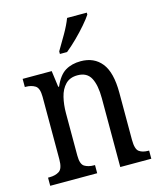

<svg xmlns="http://www.w3.org/2000/svg" viewBox="-114 -849 782 932"><g transform="rotate(-15 277.0 -383.0)"><path d="M22 0V-41H30Q59 -41 78.5 -53.5Q98 -66 98 -113V-427Q98 -471 78.5 -483Q59 -495 32 -495H27V-536H173L184 -454H188Q211 -507 243.5 -526.5Q276 -546 321 -546Q388 -546 425.5 -499Q463 -452 463 -349V-113Q463 -66 480 -53.5Q497 -41 526 -41H530V0H374V-346Q374 -411 355 -447.5Q336 -484 288 -484Q250 -484 227.5 -461Q205 -438 196 -400.5Q187 -363 187 -321V-108Q187 -64 206 -52.5Q225 -41 253 -41H258V0ZM233 -619Q254 -654 276.5 -693Q299 -732 312 -766H411V-756Q400 -739 376 -711Q352 -683 323 -654.5Q294 -626 269 -606H233Z"/></g></svg>

Font: Noto Serif Myanmar Cond
Style: Regular
Weight: 400
Width: 3
Designer: Ben Mitchell and the Monotype Design Team
Foundry: Monotype Imaging Inc.
Version: Version 2.106; ttfautohint (v1.8.4.7-5d5b)